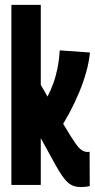

<svg xmlns="http://www.w3.org/2000/svg" viewBox="-20 -760 392 789"><path d="M312.8 8.8Q297.2 8.8 284.4 4.8Q271.6 0.8 259.8 -9.3Q248 -19.4 235.5 -37.4Q223 -55.4 207 -84L147.6 -192.2V0H26.8V-740H147.6V-411.2L243.8 -244.4Q271.8 -197.2 288.1 -173.7Q304.4 -150.2 316.1 -142.9Q327.8 -135.6 339 -135.6Q341 -135.6 343.6 -135.9Q346.2 -136.2 348.2 -136.2L348.8 4.4Q339.8 6.8 330.9 7.8Q322 8.8 312.8 8.8ZM219 -219.2 140.8 -305Q159.6 -332.8 174 -360.4Q188.4 -388 199 -417.3Q209.6 -446.6 216.3 -479.9Q223 -513.2 225.4 -553L349.6 -544.2Q345.8 -504.6 334.1 -463Q322.4 -421.4 304.9 -379.6Q287.4 -337.8 265.9 -297.4Q244.4 -257 219 -219.2Z"/></svg>

Font: Georama ExtraCondensed Thin
Style: Regular
Weight: 100
Width: 2
Designer: Jean-Baptiste Levee
Foundry: Production Type
Version: Version 1.001